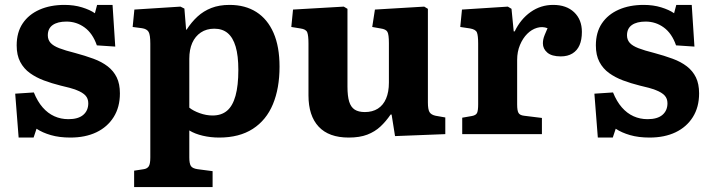

<svg xmlns="http://www.w3.org/2000/svg" viewBox="-20 -547 2899 783"><path d="M56 14 42 -165 118 -170Q133 -133 154 -109Q175 -85 201.5 -73Q228 -61 259 -61Q299 -61 319.5 -78.5Q340 -96 340 -126Q340 -145 328.5 -157.5Q317 -170 292.5 -179.5Q268 -189 227 -198Q191 -207 159 -219Q127 -231 102 -249Q77 -267 62.5 -294.5Q48 -322 48 -362Q48 -415 72.5 -451.5Q97 -488 141 -507.5Q185 -527 243 -527Q282 -527 314.5 -517Q347 -507 367 -493L376 -527H439L450 -357L375 -362Q358 -411 325 -435Q292 -459 251 -459Q215 -459 195 -445Q175 -431 175 -403Q175 -385 186 -372.5Q197 -360 221.5 -350.5Q246 -341 286 -331Q327 -320 361 -307.5Q395 -295 419 -276.5Q443 -258 456 -231.5Q469 -205 469 -166Q469 -110 443.5 -69.5Q418 -29 373 -7.5Q328 14 267 14Q222 14 187.5 4Q153 -6 129 -22L117 14Z M527 216V149L566 143Q580 141 586.5 131.5Q593 122 593 95V-369Q593 -405 586 -417Q579 -429 559 -432L521 -437L528 -508L716 -520L732 -512L739 -426H741Q761 -457 785.5 -479.5Q810 -502 842 -514.5Q874 -527 916 -527Q980 -527 1025.5 -498Q1071 -469 1095.5 -413Q1120 -357 1120 -275Q1120 -187 1093 -122Q1066 -57 1011 -21.5Q956 14 874 14Q839 14 807 6.5Q775 -1 752 -15V95Q752 120 758.5 130Q765 140 786 143L847 151V216ZM847 -76Q883 -76 906 -95.5Q929 -115 940.5 -156.5Q952 -198 952 -262Q952 -320 941 -357Q930 -394 908.5 -412Q887 -430 854 -430Q822 -430 799 -414.5Q776 -399 764 -372Q752 -345 752 -307V-108Q768 -95 794.5 -85.5Q821 -76 847 -76Z M1402 14Q1321 14 1279.5 -30.5Q1238 -75 1238 -158V-370Q1238 -402 1233 -415Q1228 -428 1205 -431L1168 -437L1175 -508L1382 -520L1397 -511V-194Q1397 -155 1404 -132.5Q1411 -110 1426.5 -100Q1442 -90 1468 -90Q1499 -90 1521 -104Q1543 -118 1554.5 -145Q1566 -172 1566 -210V-371Q1566 -406 1560 -417Q1554 -428 1532 -431L1498 -437L1509 -508L1710 -520L1725 -511V-129Q1725 -101 1731.5 -90Q1738 -79 1756 -75L1796 -68V0L1591 8L1577 -80H1573Q1554 -52 1531.5 -31Q1509 -10 1478 2Q1447 14 1402 14Z M1865 0V-67L1905 -74Q1921 -77 1925.5 -86.5Q1930 -96 1930 -122V-369Q1930 -402 1925 -414.5Q1920 -427 1897 -431L1857 -437L1864 -508L2051 -520L2066 -511L2075 -419H2079Q2103 -469 2144 -498Q2185 -527 2236 -527Q2290 -527 2321.5 -497Q2353 -467 2353 -417Q2353 -385 2343.5 -363Q2334 -341 2314.5 -329Q2295 -317 2267 -317Q2230 -317 2212 -332.5Q2194 -348 2194 -370Q2194 -378 2195.5 -386Q2197 -394 2201.5 -405Q2206 -416 2213 -432Q2192 -440 2170 -433.5Q2148 -427 2130 -409Q2112 -391 2100.5 -363.5Q2089 -336 2089 -303V-121Q2089 -96 2094.5 -86.5Q2100 -77 2117 -75L2190 -66V0Z M2418 14 2404 -165 2480 -170Q2495 -133 2516 -109Q2537 -85 2563.5 -73Q2590 -61 2621 -61Q2661 -61 2681.5 -78.5Q2702 -96 2702 -126Q2702 -145 2690.5 -157.5Q2679 -170 2654.5 -179.5Q2630 -189 2589 -198Q2553 -207 2521 -219Q2489 -231 2464 -249Q2439 -267 2424.5 -294.5Q2410 -322 2410 -362Q2410 -415 2434.5 -451.5Q2459 -488 2503 -507.5Q2547 -527 2605 -527Q2644 -527 2676.5 -517Q2709 -507 2729 -493L2738 -527H2801L2812 -357L2737 -362Q2720 -411 2687 -435Q2654 -459 2613 -459Q2577 -459 2557 -445Q2537 -431 2537 -403Q2537 -385 2548 -372.5Q2559 -360 2583.5 -350.5Q2608 -341 2648 -331Q2689 -320 2723 -307.5Q2757 -295 2781 -276.5Q2805 -258 2818 -231.5Q2831 -205 2831 -166Q2831 -110 2805.5 -69.5Q2780 -29 2735 -7.5Q2690 14 2629 14Q2584 14 2549.5 4Q2515 -6 2491 -22L2479 14Z"/></svg>

Font: Literata 18pt
Style: Bold
Weight: 700
Designer: Latin by Veronika Burian and Jose Scaglione. Greek by Irene Vlachou. Cyrillic by Vera Evstafieva.
Foundry: TypeTogether
Version: Version 3.103;gftools[0.9.29]